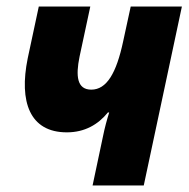

<svg xmlns="http://www.w3.org/2000/svg" viewBox="-20 -569 579 589"><path d="M264 0H421L538 -549H381L358 -443C337 -344 307 -294 260 -294C216 -294 212 -336 224 -395L257 -549H99L65 -390C38 -257 71 -163 185 -163C240 -163 281 -187 311 -224H315C308 -202 301 -176 296 -151Z"/></svg>

Font: Noto Sans SemiCondensed ExtraBold
Style: Italic
Weight: 800
Width: 4
Italic angle: -12°
Designer: Monotype Design Team
Foundry: Monotype Imaging Inc.
Version: Version 2.013